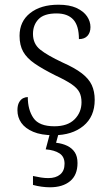

<svg xmlns="http://www.w3.org/2000/svg" viewBox="-20 -564 470 815"><path d="M208 10Q155 10 121 -4.5Q87 -19 70.5 -42.5Q54 -66 54 -96Q54 -117 61 -129.5Q68 -142 78 -147Q88 -152 98 -152Q98 -98 122 -63Q146 -28 211 -28Q267 -28 296.5 -57.5Q326 -87 326 -130Q326 -155 317 -172.5Q308 -190 284 -206.5Q260 -223 215 -244Q161 -271 127.5 -294Q94 -317 78.5 -344.5Q63 -372 63 -412Q63 -473 108 -508.5Q153 -544 228 -544Q275 -544 305 -530Q335 -516 349.5 -494.5Q364 -473 364 -449Q364 -426 351.5 -412Q339 -398 315 -398Q315 -455 291 -481Q267 -507 220 -507Q167 -507 143.5 -482.5Q120 -458 120 -420Q120 -378 150.5 -353.5Q181 -329 245 -299Q297 -276 327 -253Q357 -230 369.5 -203Q382 -176 382 -140Q382 -69 334 -29.5Q286 10 208 10ZM192 231Q176 231 157 228.5Q138 226 120 221V183Q138 187 154 189.5Q170 192 185 192Q217 192 235.5 176.5Q254 161 254 131Q254 101 232.5 87Q211 73 174 70L195 -9H232L218 42Q245 45 265.5 55Q286 65 297.5 82.5Q309 100 309 128Q309 179 277.5 205Q246 231 192 231Z"/></svg>

Font: Noto Serif Hebrew Light
Style: Regular
Weight: 300
Version: Version 2.003